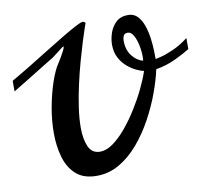

<svg xmlns="http://www.w3.org/2000/svg" viewBox="-115 -842 1064 965"><g transform="rotate(-10 417.5 -359.5)"><path d="M303.2 27.8Q236.8 27.8 198.2 -6.6Q159.7 -41 143.3 -97.7Q127 -154.3 127 -220.2Q127 -286.1 139.4 -353.5Q151.9 -420.9 170.9 -476.6Q189.9 -532.2 210 -562Q216.3 -571.3 225.8 -587.4Q235.4 -603.5 243.2 -618.7Q251 -633.8 251 -639.2Q251 -642.1 250 -642.1Q248.5 -642.1 244.1 -639.2L188 -596.2Q177.7 -590.3 142.8 -568.6Q107.9 -546.9 61.5 -518.3Q15.1 -489.7 -30.8 -461.9V-516.1Q14.6 -542 65.2 -573Q115.7 -604 165.3 -634.8Q214.8 -665.5 257.1 -690.9Q299.3 -716.3 328.6 -731.7Q357.9 -747.1 367.2 -747.1Q370.1 -747.1 375 -744.6Q379.9 -742.2 379.9 -736.8Q379.9 -737.8 371.6 -713.9Q363.3 -689.9 350.3 -648.2Q337.4 -606.4 322.5 -553.5Q307.6 -500.5 294.7 -442.6Q281.7 -384.8 273.4 -328.4Q265.1 -272 265.1 -224.1Q265.1 -165 282.2 -127Q299.3 -88.9 340.8 -88.9Q372.6 -88.9 406.7 -113.3Q440.9 -137.7 474.6 -178Q508.3 -218.3 538.3 -266.4Q568.4 -314.5 591.6 -362.5Q614.7 -410.6 627.9 -450.2Q614.3 -452.6 591.8 -462.9Q569.3 -473.1 546.4 -492.2Q523.4 -511.2 507.8 -540Q492.2 -568.8 492.2 -607.9Q492.2 -636.2 502.4 -667Q512.7 -697.8 535.6 -719.5Q558.6 -741.2 597.2 -741.2Q627 -741.2 645.8 -720.9Q664.6 -700.7 675 -669.4Q685.5 -638.2 689.9 -604.2Q694.3 -570.3 695.1 -541.7Q695.8 -513.2 695.8 -499Q695.8 -499 721.2 -504.9Q746.6 -510.7 785.6 -527.6Q824.7 -544.4 866.2 -576.2V-520Q839.8 -502.9 791.7 -480Q743.7 -457 689.9 -448.2Q678.7 -395.5 655.5 -332Q632.3 -268.6 597.9 -205.1Q563.5 -141.6 519 -88.9Q474.6 -36.1 420.4 -4.2Q366.2 27.8 303.2 27.8ZM632.8 -502Q632.8 -506.3 633.3 -511.5Q633.8 -516.6 633.8 -521Q633.8 -550.8 627.4 -581.3Q621.1 -611.8 609.1 -632.8Q597.2 -653.8 580.1 -653.8Q563.5 -653.8 558.3 -642.3Q553.2 -630.9 553.2 -618.2Q553.2 -570.3 577.4 -539.6Q601.6 -508.8 632.8 -502Z"/></g></svg>

Font: Norican
Style: Regular
Weight: 400
Designer: Vernon Adams
Foundry: Vernon Adams
Version: Version 1.100; ttfautohint (v1.8.4.7-5d5b);gftools[0.9.33]